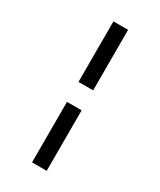

<svg xmlns="http://www.w3.org/2000/svg" viewBox="-173 -682 653 783"><g transform="rotate(30 153.5 -290.0)"><path d="M188 -337H119V-622H188ZM188 42H119V-243H188Z"/></g></svg>

Font: Gupter Medium
Style: Regular
Weight: 500
Designer: Octavio Pardo
Version: Version 1.000